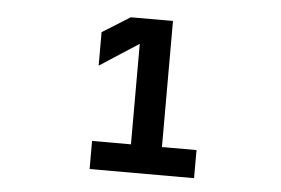

<svg xmlns="http://www.w3.org/2000/svg" viewBox="-39 -959 778 531"><g transform="rotate(5 350.0 -694.0)"><path d="M227 -480V-558H335V-837L227 -767V-860L304 -908H421V-558H517V-480Z"/></g></svg>

Font: Martian Mono
Style: Regular
Weight: 400
Monospace: yes
Designer: Roman Shamin
Foundry: Evil Martians
Version: Version 1.000; ttfautohint (v1.8.4.7-5d5b)